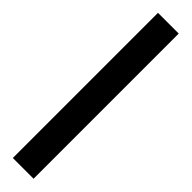

<svg xmlns="http://www.w3.org/2000/svg" viewBox="13 -87 419 419"><g transform="rotate(-45 222.0 122.0)"><path d="M446 154H-2V90H446Z"/></g></svg>

Font: Noto Sans NKo Unjoined
Style: Regular
Weight: 400
Designer: Monotype Design Team
Foundry: Monotype Imaging Inc.
Version: Version 2.004